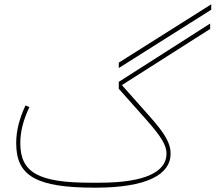

<svg xmlns="http://www.w3.org/2000/svg" viewBox="-20 -857 998 889"><path d="M530 -542 958 -812V-837L530 -567ZM420 12C659 12 770 -48 770 -146C770 -192 746 -236 674 -317L546 -461V-464L953 -723V-748L530 -478V-446L658 -302C727 -224 751 -184 751 -146C751 -62 654 -11 440 -11H400C158 -11 74 -58 74 -194C74 -247 87 -299 116 -361L98 -369C69 -306 55 -251 55 -194C55 -41 149 12 420 12Z"/></svg>

Font: IBM Plex Arabic Thin
Style: Regular
Weight: 100
Designer: Mike Abbink, Paul van der Laan, Pieter van Rosmalen, Wael Morcos, Khajak Apelian
Foundry: Bold Monday
Version: Version 1.0